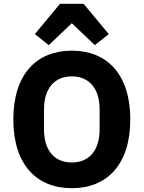

<svg xmlns="http://www.w3.org/2000/svg" viewBox="-20 -976 754 1008"><path d="M295 -956 163 -797 236 -739 357 -854 478 -739 551 -797 419 -956ZM357 12C542 12 664 -112 664 -349C664 -586 542 -710 357 -710C172 -710 50 -586 50 -349C50 -112 172 12 357 12ZM357 -123C266 -123 211 -186 211 -297V-401C211 -512 266 -575 357 -575C448 -575 503 -512 503 -401V-297C503 -186 448 -123 357 -123Z"/></svg>

Font: LVC Sans
Style: Bold
Weight: 700
Designer: Mike Abbink, Paul van der Laan, Pieter van Rosmalen
Foundry: Bold Monday
Version: Version 3.0